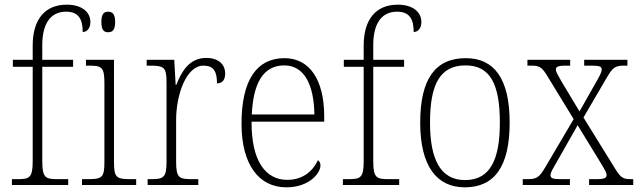

<svg xmlns="http://www.w3.org/2000/svg" viewBox="-20 -792 2731 822"><path d="M31 0H272V-25H227C174 -25 161 -31 161 -103V-506H293V-536H161V-599C161 -686 193 -742 263 -742C320 -742 334 -705 334 -655C352 -655 367 -670 367 -698C367 -739 332 -772 266 -772C174 -772 120 -711 120 -597V-536H35V-506H120V-103C120 -31 107 -25 55 -25H31Z M443 -654C461 -654 473 -663 473 -698C473 -732 461 -742 443 -742C425 -742 414 -732 414 -698C414 -663 425 -654 443 -654ZM331 0H563V-25H542C479 -25 468 -30 468 -99V-536H348V-511H360C416 -511 427 -505 427 -435V-98C427 -30 416 -25 353 -25H331Z M612 0H829V-25H803C747 -25 734 -30 734 -100V-278C734 -388 778 -511 851 -511C895 -511 909 -486 909 -435C934 -435 944 -453 944 -477C944 -516 916 -544 863 -544C790 -544 757 -485 735 -429H732L726 -536H608V-511H618C682 -511 693 -506 693 -438V-101C693 -30 680 -25 624 -25H612Z M1206 10C1302 10 1352 -49 1352 -84C1352 -96 1347 -102 1341 -106C1320 -61 1278 -22 1210 -22C1116 -22 1056 -104 1057 -271H1368V-294C1368 -451 1305 -543 1198 -543C1080 -543 1014 -451 1014 -262C1014 -88 1088 10 1206 10ZM1326 -302H1058C1064 -431 1104 -512 1197 -512C1284 -512 1324 -427 1326 -302Z M1448 0H1689V-25H1644C1591 -25 1578 -31 1578 -103V-506H1710V-536H1578V-599C1578 -686 1610 -742 1680 -742C1737 -742 1751 -705 1751 -655C1769 -655 1784 -670 1784 -698C1784 -739 1749 -772 1683 -772C1591 -772 1537 -711 1537 -597V-536H1452V-506H1537V-103C1537 -31 1524 -25 1472 -25H1448Z M1970 10C2096 10 2162 -78 2162 -267C2162 -455 2096 -543 1974 -543C1844 -543 1779 -454 1779 -267C1779 -79 1851 10 1970 10ZM1971 -21C1866 -21 1821 -109 1821 -267C1821 -430 1863 -512 1973 -512C2078 -512 2120 -433 2120 -267C2120 -113 2081 -21 1971 -21Z M2218 0H2420V-25H2380C2344 -25 2337 -30 2337 -42C2337 -55 2349 -73 2365 -101L2453 -256L2546 -104C2566 -71 2577 -54 2577 -43C2577 -31 2570 -25 2532 -25H2502V0H2691V-25H2681C2647 -25 2637 -31 2611 -74L2478 -289L2578 -460C2605 -506 2615 -511 2656 -511H2666V-536H2481V-511H2513C2549 -511 2556 -506 2556 -494C2556 -482 2545 -463 2529 -435L2461 -315L2387 -438C2371 -466 2360 -483 2360 -494C2360 -505 2365 -511 2404 -511H2421V-536H2238V-511H2254C2291 -511 2301 -504 2326 -462L2436 -282L2315 -77C2288 -31 2278 -25 2235 -25H2218Z"/></svg>

Font: Noto Serif Thai SemiCondensed ExtraLight
Style: Regular
Weight: 200
Width: 4
Designer: Monotype Design Team
Foundry: Monotype Imaging Inc.
Version: Version 2.002